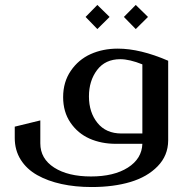

<svg xmlns="http://www.w3.org/2000/svg" viewBox="-20 -585 783 781"><path d="M376 -564.9 425.8 -516.1 376 -466.8 328.1 -516.1ZM532.2 -564.9 582 -516.1 532.2 -466.8 483.9 -516.1ZM664.1 -337.9V-13.2Q663.6 47.9 621.3 91.3Q579.1 134.8 510.3 155.3Q441.4 175.8 353 175.8Q286.6 175.8 230.5 163.6Q174.3 151.4 131.3 127.2Q88.4 103 64.2 64.5Q40 25.9 40 -23.9V-69.8L144 -95.2V-2Q144 60.5 200.4 96.7Q256.8 132.8 350.1 132.8Q443.4 132.8 500.2 96.7Q557.1 60.5 559.1 0H451.2Q392.1 0 344.2 -21.2Q296.4 -42.5 266.6 -86.2Q236.8 -129.9 236.8 -189.9Q236.8 -251.5 268.1 -297.1Q299.3 -342.8 348.9 -365Q398.4 -387.2 459 -387.2Q550.3 -387.2 664.1 -337.9ZM474.1 -42H559.1V-323.2Q506.8 -344.2 469.2 -344.2Q408.2 -344.2 375 -300.3Q341.8 -256.3 341.8 -192.9Q341.8 -127.9 376.5 -85Q411.1 -42 474.1 -42Z"/></svg>

Font: Wesal
Style: Regular
Weight: 400
Designer: Ahmed zaza
Foundry: Ahmed zaza
Version: Version 2.01